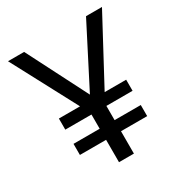

<svg xmlns="http://www.w3.org/2000/svg" viewBox="-168 -836 907 959"><g transform="rotate(-30 286.0 -357.0)"><path d="M285 -365 464 -714H556L355 -339H479V-275H328V-193H479V-129H328V0H242V-129H91V-193H242V-275H91V-339H213L14 -714H107Z"/></g></svg>

Font: Noto Sans Pau Cin Hau
Style: Regular
Weight: 400
Designer: Monotype Design Team
Foundry: Monotype Imaging Inc.
Version: Version 2.002; ttfautohint (v1.8.4.7-5d5b)